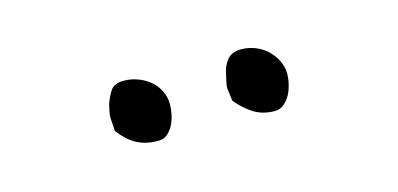

<svg xmlns="http://www.w3.org/2000/svg" viewBox="-28 -761 582 281"><g transform="rotate(-15 262.5 -620.0)"><path d="M129.9 -623Q129.9 -628.4 131.1 -633.1Q132.3 -637.7 133.3 -643.1Q137.2 -654.3 142.8 -662.4Q148.4 -670.4 162.6 -670.4Q173.8 -670.4 184.1 -666.5Q194.3 -662.6 202.1 -656Q210 -649.4 214.6 -639.9Q219.2 -630.4 219.2 -619.6Q219.2 -612.8 217.5 -604.5Q215.8 -596.2 212.2 -589.1Q208.5 -582 202.9 -577.1Q197.3 -572.3 189.5 -572.3Q169.9 -572.3 156.2 -579.8Q142.6 -587.4 131.3 -602.5ZM306.2 -620.6Q306.2 -625 307.4 -630.1Q308.6 -635.3 309.6 -639.6Q311.5 -651.9 318.6 -661.1Q325.7 -670.4 339.8 -670.4Q351.6 -670.4 361.8 -666.3Q372.1 -662.1 379.6 -655Q387.2 -647.9 391.8 -638.4Q396.5 -628.9 396.5 -618.7Q396.5 -611.3 394.5 -602.8Q392.6 -594.2 388.7 -587.2Q384.8 -580.1 378.9 -575.2Q373 -570.3 365.2 -570.3Q346.2 -570.3 332.5 -579.3Q318.8 -588.4 308.6 -601.1Z"/></g></svg>

Font: IM FELL English
Style: Regular
Weight: 400
Designer: Igino Marini
Foundry: Igino Marini
Version: 3.00